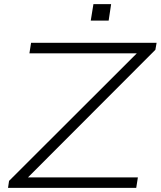

<svg xmlns="http://www.w3.org/2000/svg" viewBox="-20 -913 781 933"><path d="M19 0 24 -34 677 -686 678 -654H123L131 -705H741L735 -671L84 -19L83 -51H650L642 0ZM421 -813 434 -893H520L508 -813Z"/></svg>

Font: Nunito Sans 7pt Expanded ExtraLight
Style: Italic
Weight: 250
Width: 7
Italic angle: -9°
Designer: Vernon Adams
Foundry: Vernon Adams
Version: Version 3.101;gftools[0.9.27]